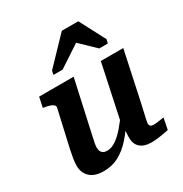

<svg xmlns="http://www.w3.org/2000/svg" viewBox="-185 -938 1038 1089"><g transform="rotate(-30 334.0 -393.5)"><path d="M224 -190Q219 -167 216 -151.5Q213 -136 213 -124Q213 -111 217.5 -101Q222 -91 231.5 -85.5Q241 -80 257 -80Q284 -80 312.5 -98.5Q341 -117 371 -151.5Q401 -186 434 -234L443 -186Q406 -127 367 -82.5Q328 -38 283 -13.5Q238 11 182 11Q124 11 93.5 -17.5Q63 -46 63 -93Q63 -114 67 -138Q71 -162 77 -191L132 -434Q134 -444 127 -451Q120 -458 106 -463Q92 -468 72 -471L61 -473L75 -539H301ZM557 -216Q549 -181 543.5 -157Q538 -133 535 -119Q532 -105 532 -98Q532 -87 538.5 -81.5Q545 -76 558 -76Q577 -76 595.5 -79.5Q614 -83 627 -84L612 -10Q597 -7 578 -3.5Q559 0 539 2.5Q519 5 497 5Q452 5 426 -17Q400 -39 400 -82Q400 -88 400.5 -98.5Q401 -109 402 -122.5Q403 -136 405 -152L395 -144L479 -539H626ZM481 -798H373L212 -630L207 -605H267L443 -721L378 -729L507 -605H563L569 -630Z"/></g></svg>

Font: Roboto Serif 20pt SemiBold
Style: Italic
Weight: 600
Italic angle: -10°
Version: Version 1.007